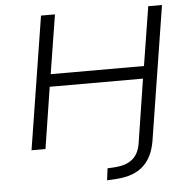

<svg xmlns="http://www.w3.org/2000/svg" viewBox="-59 -764 1007 1015"><g transform="rotate(-5 444.5 -256.0)"><path d="M468 193 476 130 524 127Q578 122 610 95Q642 68 651 14L704 -326H209L158 0H84L196 -705H270L220 -392H715L765 -705H838L725 8Q718 49 702.5 81.5Q687 114 661.5 137.5Q636 161 600.5 174Q565 187 518 190Z"/></g></svg>

Font: Nunito Sans 7pt SemiExpanded Light
Style: Italic
Weight: 300
Width: 6
Italic angle: -9°
Designer: Vernon Adams
Foundry: Vernon Adams
Version: Version 3.101;gftools[0.9.27]